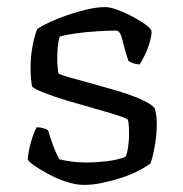

<svg xmlns="http://www.w3.org/2000/svg" viewBox="-20 -520 516 540"><path d="M216 0Q192 0 165.5 -9Q139 -18 115 -31Q91 -44 75.5 -55Q60 -66 58 -72Q60 -96 67.5 -121.5Q75 -147 83 -162Q93 -162 101.5 -159.5Q110 -157 115 -154Q120 -137 128 -114.5Q136 -92 147 -72Q163 -68 182.5 -65.5Q202 -63 222 -63Q250 -63 280 -66.5Q310 -70 333 -79Q338 -89 340.5 -107.5Q343 -126 343 -144Q343 -152 342.5 -162.5Q342 -173 340 -183Q337 -187 311 -195.5Q285 -204 247 -214.5Q209 -225 170.5 -236.5Q132 -248 104 -259Q76 -270 70 -277Q68 -289 67 -302Q66 -315 66 -328Q66 -361 71.5 -390.5Q77 -420 85 -439Q97 -447 119.5 -457.5Q142 -468 169.5 -477.5Q197 -487 225 -493.5Q253 -500 276 -500Q290 -500 311.5 -492Q333 -484 354.5 -472.5Q376 -461 390.5 -450Q405 -439 406 -433Q407 -422 401.5 -402.5Q396 -383 387.5 -365.5Q379 -348 373 -339Q363 -339 354 -342.5Q345 -346 341 -349Q330 -383 324 -408.5Q318 -434 307 -434Q284 -434 252.5 -432Q221 -430 192.5 -426Q164 -422 148 -417Q144 -405 142.5 -388Q141 -371 141 -355Q141 -343 142 -332Q143 -321 144 -314Q148 -310 173 -303Q198 -296 234.5 -286Q271 -276 308.5 -265Q346 -254 375.5 -241Q405 -228 415 -216Q418 -206 419.5 -194.5Q421 -183 421 -172Q421 -139 414.5 -105Q408 -71 403 -60Q391 -51 370 -40Q349 -29 323 -20.5Q297 -12 269.5 -6Q242 0 216 0Z"/></svg>

Font: Texturina 12pt ExtraLight
Style: Regular
Weight: 250
Designer: Guillermo Torres Carreño
Foundry: Omnibus-Type
Version: Version 1.002